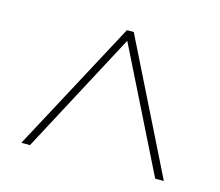

<svg xmlns="http://www.w3.org/2000/svg" viewBox="-72 -810 714 622"><g transform="rotate(15 285.0 -498.5)"><path d="M46 -278 282 -719H305L524 -278H495L292 -686L75 -278Z"/></g></svg>

Font: Noto Sans Symbols Thin
Style: Regular
Weight: 250
Version: Version 2.002